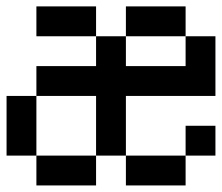

<svg xmlns="http://www.w3.org/2000/svg" viewBox="-20 -565 676 585"><path d="M272.7 -454.5V-545.5H90.9V-454.5ZM272.7 -454.5V-363.6H90.9V-272.7H272.7V-90.9H363.6V-272.7H636.4V-454.5H545.5V-363.6H363.6V-454.5ZM0 -272.7V-90.9H90.9V-272.7ZM90.9 -90.9V0H272.7V-90.9ZM545.5 -454.5V-545.5H363.6V-454.5ZM545.5 -181.8V-90.9H636.4V-181.8ZM363.6 -90.9V0H545.5V-90.9Z"/></svg>

Font: Departure Mono
Style: Regular
Weight: 400
Monospace: yes
Designer: Helena Zhang
Version: Version 1.500;Glyphs 3.3.1 (3343)